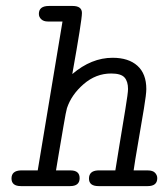

<svg xmlns="http://www.w3.org/2000/svg" viewBox="-20 -631 565 651"><path d="M49.8 -53.2H107.9L191.9 -558.1H142.1Q127.9 -558.1 119.9 -565.7Q111.8 -573.2 111.8 -584Q111.8 -610.8 146 -610.8H226.1Q257.8 -610.8 257.8 -586.9Q257.8 -562.5 225.1 -379.9Q290 -435.1 361.8 -435.1Q416 -435.1 446 -408Q476.1 -380.9 476.1 -329.1Q476.1 -312 468 -262.9Q460 -213.9 448.5 -147.9Q437 -82 433.1 -53.2H481Q498 -53.2 505.6 -45.2Q513.2 -37.1 513.2 -26.9Q513.2 0 481 0H314Q281.7 0 281.7 -25.4Q281.7 -51.8 312 -53.2H371.1Q374 -73.2 385 -139.2Q396 -205.1 405 -260.5Q414.1 -315.9 414.1 -329.1Q414.1 -355 402.1 -368.4Q390.1 -381.8 356.9 -381.8Q305.2 -381.8 263.7 -345.9Q222.2 -310.1 207 -264.2Q204.1 -255.4 195.1 -202.6Q186 -149.9 178 -102.1Q169.9 -54.2 169.9 -53.2H219.2Q250 -53.2 250 -26.9Q250 0 217.8 0H50.8Q19 0 19 -25.9Q19 -51.8 49.8 -53.2Z"/></svg>

Font: CMU Typewriter Text
Style: LightOblique
Weight: 200
Italic angle: -9.46001°
Version: Version 0.7.0